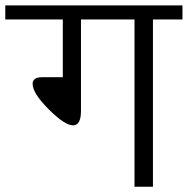

<svg xmlns="http://www.w3.org/2000/svg" viewBox="-20 -707 711 727"><path d="M670.9 -633.3H559.1V0H489.3V-633.3H286.6V-286.6Q286.6 -232.4 256.3 -232.4Q225.1 -232.4 164.1 -293.5Q103.5 -354 103.5 -389.6Q103.5 -414.6 139.2 -414.6H217.8V-633.3H0V-686.5H670.9Z"/></svg>

Font: SakalBharati
Style: Regular
Weight: 400
Designer: CDAC GIST
Foundry: CDAC
Version: 13.02